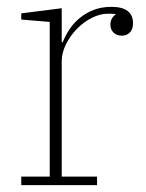

<svg xmlns="http://www.w3.org/2000/svg" viewBox="-20 -540 425 560"><path d="M42 -25H125V-476L42 -483V-501L160 -516V-417H163Q170 -435 182 -453.5Q194 -472 212 -487Q230 -502 253 -511Q276 -520 305 -520Q368 -520 368 -472Q368 -455 359 -445.5Q350 -436 335 -436Q320 -436 311 -445Q302 -454 302 -468Q302 -479 307 -487Q312 -495 317 -497V-499Q309 -500 305.5 -500Q302 -500 295 -500Q272 -500 248 -488Q224 -476 204.5 -456Q185 -436 172.5 -411Q160 -386 160 -361V-25H263V0H42Z"/></svg>

Font: IBM Plex Serif ExtLt
Style: Regular
Weight: 200
Designer: Mike Abbink, Paul van der Laan, Pieter van Rosmalen
Foundry: Bold Monday
Version: Version 3.001